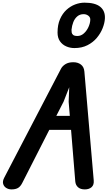

<svg xmlns="http://www.w3.org/2000/svg" viewBox="-20 -1458 828 1478"><path d="M68.5 0Q46 0 28 -11.2Q10 -22.5 4.2 -42.8Q-1.5 -63 12.5 -90L449 -928Q460 -949.5 483.8 -964.2Q507.5 -979 544 -979Q579.5 -979 603 -961Q626.5 -943 629.5 -907.5L701.5 -69.5Q704.5 -34.5 685 -17.2Q665.5 0 633 0Q599 0 580.5 -16.8Q562 -33.5 559.5 -61L527 -458.5H359.5L151 -49Q137 -21.5 118 -10.8Q99 0 68.5 0ZM413.5 -566H517.5L508.5 -674.5L513 -786.5L469.5 -675.5ZM553 -1088Q519.5 -1088 489.8 -1101Q460 -1114 441.5 -1140.5Q423 -1167 423 -1207.5Q423 -1267 441.8 -1310.2Q460.5 -1353.5 491.2 -1381.8Q522 -1410 558.5 -1423.8Q595 -1437.5 630.5 -1437.5Q713.5 -1437.5 752.2 -1405.2Q791 -1373 787.5 -1314.5Q785.5 -1280 770 -1240.8Q754.5 -1201.5 725.5 -1166.8Q696.5 -1132 653.2 -1110Q610 -1088 553 -1088ZM576 -1181Q603.5 -1181 625.5 -1200.8Q647.5 -1220.5 660.8 -1249.5Q674 -1278.5 675 -1305Q676 -1325 660.2 -1337Q644.5 -1349 624 -1349Q595 -1349 575 -1332Q555 -1315 544.2 -1287.5Q533.5 -1260 530.5 -1229Q530 -1219.5 531.8 -1208.2Q533.5 -1197 543.2 -1189Q553 -1181 576 -1181Z"/></svg>

Font: Edu QLD Hand
Style: Regular
Weight: 400
Designer: Tina and Corey Anderson, Eben Sorkin
Foundry: Sorkin Type Co.
Version: Version 2.000